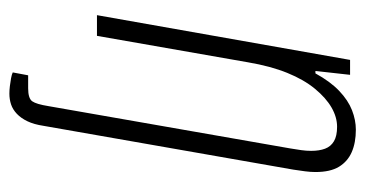

<svg xmlns="http://www.w3.org/2000/svg" viewBox="-200 -378 760 399"><g transform="rotate(90 179.5 -178.0)"><path d="M174 182Q167 182 158.5 181Q150 180 142 178.5Q134 177 130 175L136 143H163Q184 143 190 134.5Q196 126 200 101L288 -402Q290 -414 291.5 -424.5Q293 -435 293 -445Q293 -462 288.5 -474Q284 -486 273 -492.5Q262 -499 243 -499Q223 -499 203 -487.5Q183 -476 164 -453Q145 -430 131 -395.5Q117 -361 109 -314L54 0H11L104 -526H135L127 -454H132Q149 -485 168.5 -503.5Q188 -522 208.5 -530Q229 -538 249 -538Q276 -538 295.5 -529.5Q315 -521 326 -503Q337 -485 337 -454Q337 -444 335.5 -432.5Q334 -421 332 -408L241 111Q238 131 231.5 144.5Q225 158 216 166.5Q207 175 196.5 178.5Q186 182 174 182Z"/></g></svg>

Font: Archivo ExtraCondensed Thin
Style: Italic
Weight: 250
Width: 2
Italic angle: -10°
Designer: Hector Gatti
Foundry: Omnibus-Type
Version: Version 2.001